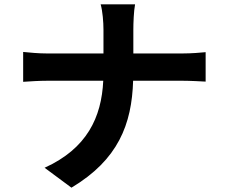

<svg xmlns="http://www.w3.org/2000/svg" viewBox="-20 -811 1040 887"><path d="M596 -564V-673C596 -704 598 -760 604 -791H445C454 -760 458 -708 458 -674V-564H198C158 -564 117 -568 87 -571V-433C118 -435 158 -438 202 -438H457C449 -269 382 -125 186 -36L310 56C526 -73 589 -237 595 -438H820C860 -438 909 -435 930 -434V-570C909 -568 867 -564 821 -564Z"/></svg>

Font: Noto Sans Mono CJK JP Bold
Style: Regular
Weight: 700
Designer: Ryoko NISHIZUKA (kana & ideographs); Paul D. Hunt (Latin, Greek & Cyrillic); Wenlong ZHANG (bopomofo); Sandoll Communica
Foundry: Adobe Systems Incorporated
Version: Version 1.004;PS 1.004;hotconv 1.0.82;makeotf.lib2.5.63406